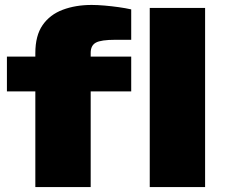

<svg xmlns="http://www.w3.org/2000/svg" viewBox="-20 -757 910 777"><path d="M123 0V-387H8V-528H123V-542Q123 -613 152.5 -655.5Q182 -698 234 -717.5Q286 -737 351 -737Q374 -737 403 -734.5Q432 -732 460.5 -728Q489 -724 511 -719V-596H447Q389 -596 368 -584.5Q347 -573 347 -543V-528H511V-387H347V0ZM586 0V-725H810V0Z"/></svg>

Font: Archivo Expanded Black
Style: Regular
Weight: 900
Width: 7
Designer: Hector Gatti
Foundry: Omnibus-Type
Version: Version 2.001